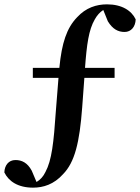

<svg xmlns="http://www.w3.org/2000/svg" viewBox="-29 -748 644 883"><path d="M122 -390H240L228 -239C218 -91 209 -11 180 43C170 64 156 79 139 89L117 37C97 0 71 -12 42 -12C11 -12 -8 12 -9 45C11 86 54 115 123 115C170 115 219 100 261 53C315 -2 337 -93 349 -254L359 -390H498V-436H362C370 -544 379 -611 407 -659C417 -677 430 -692 446 -702L467 -650C489 -614 514 -601 544 -601C574 -601 594 -625 595 -659C576 -699 532 -728 463 -728C415 -728 366 -713 325 -668C278 -619 255 -551 244 -436H122Z"/></svg>

Font: GenRyuMin2 TW B
Style: Regular
Weight: 700
Version: Version 2.100;PS 2.1;hotconv 16.6.51;makeotf.lib2.5.65220 DE